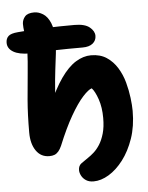

<svg xmlns="http://www.w3.org/2000/svg" viewBox="-80 -809 786 1019"><g transform="rotate(-5 313.5 -299.5)"><path d="M377 161Q353 161 337 150.5Q321 140 313 124.5Q305 109 305 95Q305 71 322 59Q339 47 358 34Q372 25 389.5 9.5Q407 -6 422 -29.5Q437 -53 447 -87.5Q457 -122 457 -170Q457 -227 442 -270.5Q427 -314 410 -332Q392 -327 361.5 -293.5Q331 -260 295 -197.5Q259 -135 221 -42Q213 -24 203.5 -13Q194 -2 182.5 2.5Q171 7 155 7Q110 7 84.5 -30Q59 -67 59 -127Q59 -223 65.5 -300.5Q72 -378 78.5 -442Q85 -506 87 -559Q87 -596 84.5 -620.5Q82 -645 79 -665Q76 -685 76 -705Q77 -727 91.5 -743.5Q106 -760 141 -760Q164 -760 187.5 -745.5Q211 -731 226 -696Q241 -661 241 -598Q241 -569 236.5 -532Q232 -495 226 -446.5Q220 -398 215.5 -337Q211 -276 211 -200L183 -256Q221 -346 260 -401.5Q299 -457 339.5 -482Q380 -507 421 -507Q470 -507 504 -484.5Q538 -462 560.5 -425.5Q583 -389 594.5 -346.5Q606 -304 611 -263.5Q616 -223 616 -194Q616 -112 593.5 -47Q571 18 535.5 64.5Q500 111 458.5 136Q417 161 377 161ZM100 -545Q42 -545 11.5 -563Q-19 -581 -19 -612Q-19 -634 -5.5 -647Q8 -660 46 -663Q119 -670 195.5 -672.5Q272 -675 348 -675Q403 -675 428.5 -654Q454 -633 454 -608Q454 -583 435 -567.5Q416 -552 381 -552Q296 -552 240.5 -550.5Q185 -549 152 -547Q119 -545 100 -545Z"/></g></svg>

Font: Shantell Sans
Style: Bold
Weight: 700
Designer: Stephen Nixon, Anya Danilova, Shantell Martin
Foundry: Arrow Type
Version: Version 1.011;[c5ecc13dd]